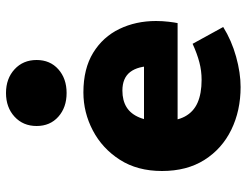

<svg xmlns="http://www.w3.org/2000/svg" viewBox="-111 -699 822 640"><g transform="rotate(-90 300.0 -379.0)"><path d="M330 12Q251 12 187.5 -19Q124 -50 87 -108.5Q50 -167 50 -250Q50 -332 87.5 -390.5Q125 -449 185 -480.5Q245 -512 312 -512Q391 -512 444 -479.5Q497 -447 523.5 -392Q550 -337 550 -270Q550 -248 547.5 -227.5Q545 -207 543 -198H180V-310H424L400 -280Q400 -330 380 -356Q360 -382 318 -382Q285 -382 262.5 -368Q240 -354 228 -324.5Q216 -295 216 -250Q216 -203 231.5 -174Q247 -145 277.5 -131.5Q308 -118 354 -118Q384 -118 412.5 -125.5Q441 -133 474 -148L530 -46Q485 -18 431 -3Q377 12 330 12ZM310 -568Q262 -568 231 -595.5Q200 -623 200 -668Q200 -713 231 -741.5Q262 -770 310 -770Q358 -770 389 -741.5Q420 -713 420 -668Q420 -623 389 -595.5Q358 -568 310 -568Z"/></g></svg>

Font: Source Code Pro ExtraLight Black
Style: Regular
Weight: 900
Monospace: yes
Version: Version 1.018;hotconv 1.0.116;makeotfexe 2.5.65601